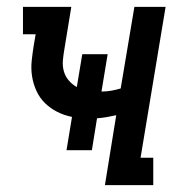

<svg xmlns="http://www.w3.org/2000/svg" viewBox="-20 -540 540 560"><path d="M286 0 319 -204Q306 -201 291.5 -198.5Q277 -196 263 -195L248 -102H174L190 -199Q166 -204 146.5 -214Q127 -224 111.5 -239Q96 -254 86.5 -274.5Q77 -295 73.5 -317.5Q70 -340 72.5 -363.5Q75 -387 79 -411L84 -440H47V-520H188L168 -398Q165 -381 163.5 -364.5Q162 -348 166 -333Q170 -318 180 -306Q190 -294 204 -286L220 -382H294L276 -273Q290 -273 304.5 -275.5Q319 -278 332 -282L372 -520H463L390 -80H427V0Z"/></svg>

Font: Iosevka Curly Slab Medium
Style: Italic
Weight: 500
Italic angle: -9°
Monospace: yes
Designer: Belleve Invis
Foundry: Belleve Invis
Version: Version 22.1.2; ttfautohint (v1.8.4)